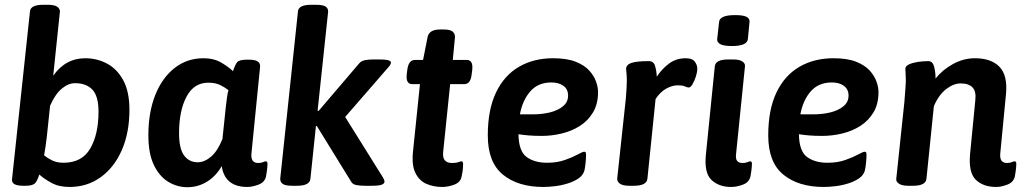

<svg xmlns="http://www.w3.org/2000/svg" viewBox="-20 -773 4283 801"><path d="M270 7Q225 7 193 -11Q161 -29 144 -45Q137 -22 127.5 -10Q118 2 87 2H77Q28 2 30 -24L105 -725Q107 -753 160 -753H180Q207 -753 218.5 -745Q230 -737 230 -725L202 -457Q253 -530 336 -530Q384 -530 426 -508Q468 -486 494 -438.5Q520 -391 520 -315Q520 -220 488.5 -147.5Q457 -75 400.5 -34Q344 7 270 7ZM245 -94Q322 -94 356.5 -153.5Q391 -213 391 -307Q391 -372 365.5 -399Q340 -426 293 -426Q265 -426 237.5 -403Q210 -380 189 -332L175 -200Q173 -181 170 -162Q167 -143 164 -125Q177 -114 197 -104Q217 -94 245 -94Z M762 8Q719 8 682 -14.5Q645 -37 622 -84.5Q599 -132 599 -209Q599 -304 627.5 -376Q656 -448 708 -489Q760 -530 829 -530Q873 -530 904.5 -511Q936 -492 952 -476Q960 -501 968.5 -512.5Q977 -524 1010 -524H1020Q1068 -524 1065 -494L1029 -133Q1025 -93 1057 -93Q1069 -93 1077 -96.5Q1085 -100 1089 -100Q1096 -100 1096 -89Q1096 -86 1095 -73.5Q1094 -61 1090 -38Q1085 -13 1059 -3Q1033 7 1012 7Q918 7 905 -80Q881 -38 843.5 -15Q806 8 762 8ZM805 -96Q833 -96 860.5 -119.5Q888 -143 908 -193L922 -326Q925 -351 927 -366.5Q929 -382 933 -397Q919 -408 899 -418Q879 -428 849 -428Q789 -428 758 -369.5Q727 -311 727 -217Q727 -153 748 -124.5Q769 -96 805 -96Z M1199 2Q1171 2 1160 -5.5Q1149 -13 1149 -27L1223 -725Q1225 -753 1278 -753H1298Q1327 -753 1338 -746Q1349 -739 1349 -725L1305 -311L1309 -310L1478 -508Q1487 -519 1502.5 -522Q1518 -525 1538 -525H1563Q1611 -525 1611 -512Q1611 -504 1599 -491L1420 -285L1578 -32Q1584 -22 1584 -15Q1584 -7 1572.5 -2.5Q1561 2 1530 2H1502Q1482 2 1466.5 -1Q1451 -4 1445 -15L1302 -247H1298L1275 -27Q1272 2 1219 2Z M1825 7Q1790 7 1760 -5.5Q1730 -18 1713.5 -50.5Q1697 -83 1703 -141L1732 -422H1700Q1672 -422 1677 -464L1679 -480Q1684 -523 1711 -523H1745L1764 -619Q1771 -650 1816 -650H1832Q1858 -650 1868.5 -641Q1879 -632 1878 -617L1869 -523H1927Q1955 -523 1950 -480L1948 -465Q1944 -422 1917 -422H1858L1829 -141Q1826 -115 1836 -104Q1846 -93 1865 -93Q1883 -93 1892 -96.5Q1901 -100 1905 -100Q1912 -100 1912 -89Q1912 -86 1911.5 -73.5Q1911 -61 1906 -38Q1902 -13 1876 -3Q1850 7 1825 7Z M2287 -530Q2345 -530 2381.5 -515.5Q2418 -501 2438 -479Q2458 -457 2466.5 -433Q2475 -409 2475 -389Q2475 -339 2454 -304Q2433 -269 2399 -247.5Q2365 -226 2323.5 -216Q2282 -206 2240 -206Q2209 -206 2185.5 -208Q2162 -210 2143 -213Q2144 -142 2177 -118Q2210 -94 2262 -94Q2304 -94 2336.5 -105.5Q2369 -117 2390 -128.5Q2411 -140 2417 -140Q2420 -140 2422.5 -138Q2425 -136 2425 -127Q2425 -114 2423 -94Q2421 -74 2418 -61Q2412 -41 2392.5 -28Q2373 -15 2346.5 -7Q2320 1 2293 4Q2266 7 2247 7Q2141 7 2078 -44.5Q2015 -96 2015 -208Q2015 -315 2049 -386.5Q2083 -458 2144.5 -494Q2206 -530 2287 -530ZM2280 -429Q2225 -429 2192.5 -392Q2160 -355 2149 -296H2205Q2241 -296 2274 -304Q2307 -312 2328.5 -329.5Q2350 -347 2350 -374Q2350 -401 2330.5 -415Q2311 -429 2280 -429Z M2606 2Q2579 2 2566.5 -6.5Q2554 -15 2555 -29L2591 -363Q2593 -388 2594 -406Q2595 -424 2595 -437Q2595 -458 2593.5 -469Q2592 -480 2592 -486Q2593 -504 2615.5 -511Q2638 -518 2687 -518Q2707 -518 2713 -497.5Q2719 -477 2720 -453Q2740 -484 2770 -507Q2800 -530 2841 -530Q2868 -530 2878.5 -516Q2889 -502 2889 -487Q2889 -472 2883 -453.5Q2877 -435 2869 -421.5Q2861 -408 2854 -408Q2847 -408 2837.5 -412.5Q2828 -417 2807 -417Q2784 -417 2759 -403Q2734 -389 2715 -360L2681 -28Q2678 2 2625 2Z M3033 -581Q3000 -581 2985.5 -588.5Q2971 -596 2972 -610L2980 -682Q2981 -695 2997 -702.5Q3013 -710 3047 -710Q3080 -710 3094 -703Q3108 -696 3107 -682L3100 -610Q3097 -581 3033 -581ZM3030 7Q2979 7 2948 -22.5Q2917 -52 2925 -129L2962 -496Q2965 -525 3018 -525H3037Q3064 -525 3076.5 -517Q3089 -509 3088 -497L3051 -133Q3048 -111 3055 -102Q3062 -93 3078 -93Q3090 -93 3098 -96.5Q3106 -100 3110 -100Q3117 -100 3117 -89Q3117 -86 3116 -73.5Q3115 -61 3111 -38Q3106 -13 3080 -3Q3054 7 3030 7Z M3457 -530Q3515 -530 3551.5 -515.5Q3588 -501 3608 -479Q3628 -457 3636.5 -433Q3645 -409 3645 -389Q3645 -339 3624 -304Q3603 -269 3569 -247.5Q3535 -226 3493.5 -216Q3452 -206 3410 -206Q3379 -206 3355.5 -208Q3332 -210 3313 -213Q3314 -142 3347 -118Q3380 -94 3432 -94Q3474 -94 3506.5 -105.5Q3539 -117 3560 -128.5Q3581 -140 3587 -140Q3590 -140 3592.5 -138Q3595 -136 3595 -127Q3595 -114 3593 -94Q3591 -74 3588 -61Q3582 -41 3562.5 -28Q3543 -15 3516.5 -7Q3490 1 3463 4Q3436 7 3417 7Q3311 7 3248 -44.5Q3185 -96 3185 -208Q3185 -315 3219 -386.5Q3253 -458 3314.5 -494Q3376 -530 3457 -530ZM3450 -429Q3395 -429 3362.5 -392Q3330 -355 3319 -296H3375Q3411 -296 3444 -304Q3477 -312 3498.5 -329.5Q3520 -347 3520 -374Q3520 -401 3500.5 -415Q3481 -429 3450 -429Z M4136 7Q4082 7 4051 -23Q4020 -53 4027 -130L4049 -356Q4053 -392 4037 -408.5Q4021 -425 3988 -425Q3958 -425 3927 -401Q3896 -377 3876 -330L3845 -27Q3842 2 3789 2H3769Q3743 2 3730.5 -6.5Q3718 -15 3719 -26L3753 -348Q3755 -374 3757 -400Q3759 -426 3759 -438Q3759 -456 3758 -467Q3757 -478 3757 -486Q3757 -497 3771.5 -504Q3786 -511 3808 -514.5Q3830 -518 3853 -518Q3871 -518 3877 -495Q3883 -472 3883 -445Q3912 -482 3956 -506Q4000 -530 4047 -530Q4115 -530 4149.5 -494.5Q4184 -459 4177 -382L4153 -133Q4149 -93 4181 -93Q4193 -93 4201 -96.5Q4209 -100 4213 -100Q4220 -100 4220 -89Q4220 -86 4219 -73.5Q4218 -61 4214 -38Q4209 -13 4183 -3Q4157 7 4136 7Z"/></svg>

Font: Asap SemiBold
Style: Italic
Weight: 600
Italic angle: -6°
Designer: Pablo Cosgaya
Foundry: Omnibus-Type
Version: Version 3.001; ttfautohint (v1.8.3)